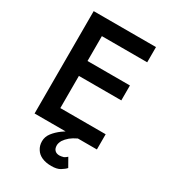

<svg xmlns="http://www.w3.org/2000/svg" viewBox="-219 -808 1009 1137"><g transform="rotate(30 285.5 -240.0)"><path d="M151 -104V0H504V-104ZM151 -700V-596H504V-700ZM151 -426V-324H484V-426ZM194 -700H78V0H194ZM412 180 379 122Q368 132 358 137Q340 142 329 142Q309 142 298 131Q286 120 286 97Q286 82 297 62Q308 45 328 28Q345 14 374 0L333 -25Q299 -8 268 15Q238 37 218 63Q198 89 198 120Q198 150 213 173Q227 196 254 208Q281 220 319 220Q356 220 378 207Q402 192 412 180Z"/></g></svg>

Font: NM-font
Style: Medium
Weight: 500
Designer: ""
Foundry: ""
Version: ""